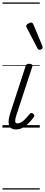

<svg xmlns="http://www.w3.org/2000/svg" viewBox="-20 -1030 364 1550"><path d="M109 15Q85 15 71 5Q57 -5 52 -22.5Q47 -40 50.5 -64Q54 -88 63 -117L186 -494Q190 -506 196 -510.5Q202 -515 217 -515Q231 -515 237.5 -509Q244 -503 241 -493L113 -103Q105 -78 103 -63Q101 -48 105.5 -41Q110 -34 120 -34Q138 -34 155.5 -45.5Q173 -57 189.5 -75Q206 -93 219 -109Q226 -118 233 -118Q240 -118 247 -112Q256 -105 257 -99Q258 -93 254 -87Q242 -69 220.5 -45Q199 -21 170.5 -3Q142 15 109 15ZM299 -628Q295 -628 291 -630Q287 -632 283 -639L195 -808Q193 -812 192 -815Q191 -818 192 -822Q193 -829 200 -834.5Q207 -840 215.5 -844Q224 -848 232 -848Q243 -848 250 -832L322 -659Q323 -655 323.5 -652Q324 -649 324 -646Q323 -637 314.5 -632.5Q306 -628 299 -628ZM0 490H301V500H0ZM0 -20H301V0H0ZM0 -505H301V-500H0ZM0 -1010H301V-1000H0Z"/></svg>

Font: Playwrite NZ Guides
Style: Regular
Weight: 400
Designer: Veronika Burian, José Scaglione
Foundry: TypeTogether
Version: Version 1.003